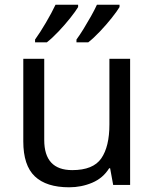

<svg xmlns="http://www.w3.org/2000/svg" viewBox="-20 -786 658 816"><path d="M533 -536V0H461L448 -71H444Q418 -29 372 -9.5Q326 10 274 10Q177 10 128 -36.5Q79 -83 79 -185V-536H168V-191Q168 -63 287 -63Q376 -63 410.5 -113Q445 -163 445 -257V-536ZM488 -756Q478 -739 455 -710Q432 -681 405 -652.5Q378 -624 355 -606H305V-618Q319 -637 335 -663Q351 -689 366.5 -716.5Q382 -744 392 -766H488ZM312 -756Q302 -739 279 -710Q256 -681 229 -652.5Q202 -624 179 -606H129V-618Q150 -647 175 -689.5Q200 -732 216 -766H312Z"/></svg>

Font: Noto Sans Saurashtra
Style: Regular
Weight: 400
Designer: Monotype Design Team
Foundry: Monotype Imaging Inc.
Version: Version 2.001; ttfautohint (v1.8.4.7-5d5b)